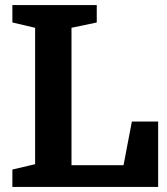

<svg xmlns="http://www.w3.org/2000/svg" viewBox="-20 -740 663 760"><path d="M263 -86V-630L363 -651V-720H29V-651L119 -630V-90L29 -69V0H606V-259H502L469 -86Z"/></svg>

Font: GradeGX
Style: Regular
Weight: 100
Width: 1
Designer: Adam Twardoch
Foundry: Adam Twardoch
Version: Version 2.002; DEVELOPMENT